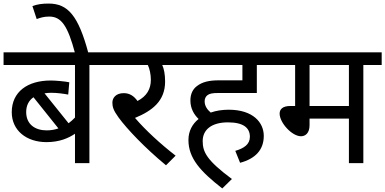

<svg xmlns="http://www.w3.org/2000/svg" viewBox="-20 -916 2163 1078"><path d="M585 -551V-622H0V-551H401V-256C391 -245 378 -234 365 -224L230 -392C242 -394 255 -395 268 -395C301 -395 336 -390 363 -385L369 -454C347 -459 292 -464 265 -464C134 -464 46 -400 46 -286C46 -184 128 -118 241 -118C315 -118 365 -141 401 -165V0H482V-551ZM127 -287C127 -324 142 -352 168 -370L308 -195C288 -188 266 -184 242 -184C178 -184 127 -217 127 -287Z M402 -615H477C420 -829 361 -896 253 -896C216 -896 190 -892 162 -882L186 -809C205 -816 226 -823 256 -823C324 -823 360 -773 402 -615Z M966 -42C881 -108 798 -184 738 -254C835 -294 907 -349 907 -458C907 -498 901 -529 891 -551H995V-622H571V-551H810C820 -531 827 -498 827 -468C827 -416 804 -376 752 -349C732 -377 708 -393 675 -393C629 -393 611 -365 611 -340C611 -317 616 -297 646 -256C692 -193 793 -86 912 12Z M1301 -69 1328 -2C1414 -25 1461 -75 1461 -153C1461 -228 1401 -300 1264 -300C1229 -300 1194 -295 1163 -284C1144 -300 1129 -321 1129 -347C1129 -361 1134 -373 1144 -381C1156 -390 1169 -394 1210 -394H1422V-551H1526V-622H980V-551H1341V-465H1209C1154 -465 1116 -456 1086 -433C1063 -416 1049 -389 1049 -352C1049 -306 1070 -272 1095 -248C1060 -220 1038 -180 1038 -130C1038 -27 1106 47 1228 142L1282 89C1141 -16 1118 -62 1118 -124C1118 -188 1168 -229 1260 -229C1347 -229 1383 -198 1383 -148C1383 -105 1349 -83 1301 -69Z M2020 -551H2123V-622H1511V-551H1637V-321H1611C1566 -321 1550 -302 1550 -278C1550 -227 1619 -151 1670 -151C1695 -151 1718 -169 1718 -213V-250H1939V0H2020ZM1939 -551V-321H1718V-551Z"/></svg>

Font: Noto Sans Devanagari UI
Style: Regular
Weight: 400
Designer: Jelle Bosma - Monotype Design Team
Foundry: Monotype Imaging Inc.
Version: Version 2.003